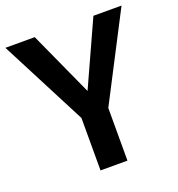

<svg xmlns="http://www.w3.org/2000/svg" viewBox="-128 -795 831 898"><g transform="rotate(-20 287.0 -345.5)"><path d="M576 -691 354 -262V0H220V-261L-2 -691H144L290 -370L436 -691Z"/></g></svg>

Font: FiraGO Medium
Style: Regular
Weight: 500
Designer: bBox Type
Foundry: bBox Type GmbH
Version: Version 1.001;PS 001.001;hotconv 1.0.88;makeotf.lib2.5.64775